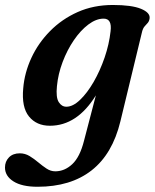

<svg xmlns="http://www.w3.org/2000/svg" viewBox="-72 -482 607 752"><path d="M399.5 -6.5Q368.5 121.5 286.5 185.5Q204.5 249.5 75 249.5Q14 249.5 -19.2 228.5Q-52.5 207.5 -52.5 174Q-52.5 150.5 -37 134.5Q-21.5 118.5 5.5 118.5Q26 118.5 43.8 129.2Q61.5 140 77.8 153.8Q94 167.5 110.2 178.2Q126.5 189 144.5 189Q181 189 211 161Q241 133 257 69.5L303.5 -108.5Q230 10.5 123.5 10.5Q71 10.5 41.5 -25.8Q12 -62 19 -136.5Q24 -197 50.8 -255Q77.5 -313 123.8 -360Q170 -407 232.2 -434.8Q294.5 -462.5 370 -462.5Q444 -462.5 480.2 -447.5Q516.5 -432.5 514 -410.5Q512.5 -399 506.8 -392.5Q501 -386 494.5 -378.8Q488 -371.5 484.5 -358ZM151 -144.5Q146.5 -100.5 158 -82.2Q169.5 -64 188 -64Q213.5 -64 241.5 -90.8Q269.5 -117.5 294.8 -161.2Q320 -205 337.8 -256.8Q355.5 -308.5 361 -359Q367.5 -409 334 -409Q304.5 -409 274 -386Q243.5 -363 217.2 -324.5Q191 -286 173.2 -239Q155.5 -192 151 -144.5Z"/></svg>

Font: Fraunces 72pt Soft SemiBold
Style: Italic
Weight: 600
Italic angle: -16°
Version: Version 1.000;[b76b70a41]